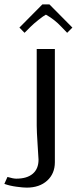

<svg xmlns="http://www.w3.org/2000/svg" viewBox="-101 -691 351 878"><path d="M125 -670.9 230 -564.9 206.1 -541 180.2 -567.9Q147.9 -602.5 108.9 -624Q97.7 -618.2 75.2 -600.3Q52.7 -582.5 38.1 -567.9L11.2 -541L-12.2 -564.9L92.8 -670.9ZM-26.9 126Q22.5 126 48.8 103.5Q75.2 81.1 75.2 39.1Q75.2 33.7 71 -28.8Q66.9 -91.3 66.9 -116.2V-466.8H149.9V50.8Q149.9 103 114.7 135Q79.6 167 21 167Q4.4 167 -26.1 162.8Q-56.6 158.7 -81.1 149.9L-66.9 118.2Q-40.5 126 -26.9 126Z"/></svg>

Font: Resagokr
Style: Regular
Weight: 500
Designer: gluk
Foundry: gluk
Version: Version 0.95